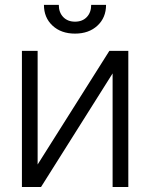

<svg xmlns="http://www.w3.org/2000/svg" viewBox="-20 -750 602 770"><path d="M130.9 -90.3 418.5 -545.9H494.6V0H431.6V-455.6L144.5 0H67.9V-545.9H130.9ZM280.8 -615.2Q225.1 -615.2 190.7 -647.2Q156.2 -679.2 156.2 -730.5H215.8Q215.8 -700.2 233.6 -681.6Q251.5 -663.1 280.8 -663.1Q310.5 -663.1 328.1 -681.6Q345.7 -700.2 345.7 -730.5H405.3Q405.3 -679.2 370.8 -647.2Q336.4 -615.2 280.8 -615.2Z"/></svg>

Font: Inter Tight Light
Style: Regular
Weight: 300
Designer: Rasmus Andersson
Foundry: rsms
Version: Version 3.004